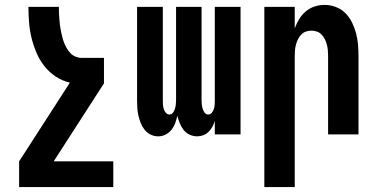

<svg xmlns="http://www.w3.org/2000/svg" viewBox="-20 -548 1540 783"><path d="M442 215H58V110L265 -211Q234 -218 207 -236Q180 -254 160.5 -279Q141 -304 128.5 -333.5Q116 -363 108.5 -394Q101 -425 98.5 -456.5Q96 -488 96 -520H220Q220 -508 220.5 -495.5Q221 -483 222 -470.5Q223 -458 224.5 -445.5Q226 -433 228.5 -421Q231 -409 234 -397Q237 -385 241.5 -373.5Q246 -362 252.5 -351Q259 -340 267.5 -331Q276 -322 288 -317Q300 -312 312 -312H404V-208L199 110H442Z M625 8Q609 8 594.5 1Q580 -6 570 -18.5Q560 -31 554 -46Q548 -61 544.5 -76.5Q541 -92 540 -107.5Q539 -123 539 -139V-520H644V-139Q644 -130 644.5 -121.5Q645 -113 647.5 -104.5Q650 -96 656 -88.5Q662 -81 671 -81Q680 -81 685.5 -88.5Q691 -96 693.5 -104.5Q696 -113 697 -121.5Q698 -130 698 -139V-520H802V-139Q802 -130 803 -121.5Q804 -113 806.5 -104.5Q809 -96 814.5 -88.5Q820 -81 829 -81Q838 -81 844 -88.5Q850 -96 852.5 -104.5Q855 -113 855.5 -121.5Q856 -130 856 -139V-520H961V0H856V-55Q852 -42 846 -31Q840 -20 830.5 -10.5Q821 -1 809 3.5Q797 8 784 8Q768 8 753 1Q738 -6 728.5 -18.5Q719 -31 713 -46Q707 -61 703 -76Q700 -61 694.5 -46Q689 -31 679 -18.5Q669 -6 655 1Q641 8 625 8Z M1058 215V-520H1182V-432Q1189 -452 1200 -470Q1211 -488 1227 -501.5Q1243 -515 1263 -521.5Q1283 -528 1304 -528Q1327 -528 1349.5 -519.5Q1372 -511 1388.5 -494.5Q1405 -478 1415.5 -456.5Q1426 -435 1432 -412.5Q1438 -390 1440 -366.5Q1442 -343 1442 -320V0H1318V-320Q1318 -332 1317 -343.5Q1316 -355 1313 -366Q1310 -377 1305 -387.5Q1300 -398 1292 -406.5Q1284 -415 1273 -419Q1262 -423 1250 -423Q1238 -423 1227 -419Q1216 -415 1208 -406.5Q1200 -398 1195 -387.5Q1190 -377 1187 -366Q1184 -355 1183 -343.5Q1182 -332 1182 -320V215Z"/></svg>

Font: Iosevka Extrabold
Style: Regular
Weight: 800
Monospace: yes
Designer: Belleve Invis
Foundry: Belleve Invis
Version: Version 32.5.0; ttfautohint (v1.8.4)